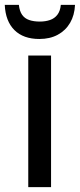

<svg xmlns="http://www.w3.org/2000/svg" viewBox="-42 -766 328 786"><path d="M167 0H73.7V-538.6H167ZM265.1 -746.1Q263.2 -703.6 244.9 -672.4Q226.6 -641.1 194.6 -623.8Q162.6 -606.4 119.1 -606.4Q53.7 -606.4 17.1 -642.8Q-19.5 -679.2 -22.5 -746.1H35.2Q38.1 -720.2 48.6 -705.3Q59.1 -690.4 77.4 -684.1Q95.7 -677.7 121.1 -677.7Q144 -677.7 162.6 -684.1Q181.2 -690.4 192.9 -705.6Q204.6 -720.7 207 -746.1Z"/></svg>

Font: Open Sans SemiCondensed Medium
Style: Regular
Weight: 500
Width: 4
Designer: Monotype Design Team
Foundry: Monotype Imaging Inc.
Version: Version 3.000